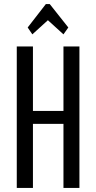

<svg xmlns="http://www.w3.org/2000/svg" viewBox="-20 -930 476 950"><path d="M294 0V-317H143V0H63V-700H143V-381H294V-700H373V0ZM226 -910 318 -794 294 -760 217 -830 140 -760 117 -794 207 -910Z"/></svg>

Font: Pathway Gothic One
Style: Regular
Weight: 400
Version: Version 1.003; ttfautohint (v1.8.4.7-5d5b);gftools[0.9.26]